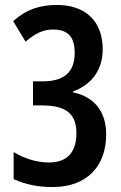

<svg xmlns="http://www.w3.org/2000/svg" viewBox="-20 -744 489 774"><path d="M394 -545C394 -662 321 -724 210 -724C143 -724 89 -708 33 -659L83 -576C122 -609 153 -625 194 -625C258 -625 281 -591 281 -531C281 -461 247 -416 152 -416H113V-319H150C251 -319 288 -281 288 -207C288 -133 253 -89 178 -89C131 -89 81 -103 35 -131V-22C86 1 135 10 193 10C328 10 408 -72 408 -202C408 -293 362 -353 274 -372V-375C353 -404 394 -466 394 -545Z"/></svg>

Font: Noto Sans Gujarati ExtraCondensed SemiBold
Style: Regular
Weight: 600
Width: 2
Designer: Jelle Bosma - Monotype Design Team, Universal Thirst
Foundry: Monotype Imaging Inc.
Version: Version 2.106